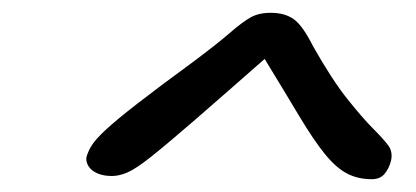

<svg xmlns="http://www.w3.org/2000/svg" viewBox="-20 -729 650 300"><path d="M561 -449Q539 -449 522 -458Q505 -467 487.5 -488.5Q470 -510 447 -548.5Q424 -587 388 -646L405 -647Q330 -581 285 -542Q240 -503 216 -484Q192 -465 179 -459.5Q166 -454 155 -454Q142 -454 132.5 -458Q123 -462 118.5 -469Q114 -476 115 -483Q117 -491 122.5 -500.5Q128 -510 144.5 -525.5Q161 -541 194.5 -567Q228 -593 284 -634Q320 -661 339 -677.5Q358 -694 371 -701.5Q384 -709 403 -709Q425 -709 439 -699Q453 -689 469 -657Q499 -604 523 -574Q547 -544 563 -528Q579 -512 586.5 -502Q594 -492 591 -478Q588 -466 581 -457.5Q574 -449 561 -449Z"/></svg>

Font: Shantell Sans Light
Style: Italic
Weight: 300
Italic angle: -11°
Designer: Stephen Nixon, Anya Danilova, Shantell Martin
Foundry: Arrow Type
Version: Version 1.008;[ac192a2d6]